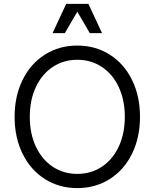

<svg xmlns="http://www.w3.org/2000/svg" viewBox="-20 -950 794 986"><path d="M55 -350Q55 -456 96 -539.5Q137 -623 210.5 -669.5Q284 -716 377 -716Q470 -716 543.5 -669.5Q617 -623 658 -539.5Q699 -456 699 -350Q699 -244 658 -160.5Q617 -77 543.5 -30.5Q470 16 377 16Q284 16 210.5 -30.5Q137 -77 96 -160.5Q55 -244 55 -350ZM621 -350Q621 -436 590 -502.5Q559 -569 503.5 -606Q448 -643 377 -643Q306 -643 250.5 -606Q195 -569 164 -502.5Q133 -436 133 -350Q133 -264 164 -197.5Q195 -131 250.5 -94Q306 -57 377 -57Q448 -57 503.5 -94Q559 -131 590 -197.5Q621 -264 621 -350ZM320 -930H434L504 -780H441L377 -890L313 -780H250Z"/></svg>

Font: Uncut Sans Variable
Style: Regular
Weight: 400
Designer: Kasper Nordkvist
Foundry: UNCUT.wtf
Version: Version 1.304;Glyphs 3.2 (3246)